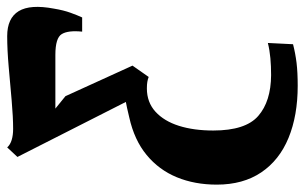

<svg xmlns="http://www.w3.org/2000/svg" viewBox="-211 -428 848 534"><g transform="rotate(-90 213.0 -161.0)"><path d="M241.5 243Q158.5 243 96.5 217.5Q34.5 192 0.5 141.5Q-33.5 91 -33.5 18Q-33.5 -43.5 -13 -93.2Q7.5 -143 49 -177.2Q90.5 -211.5 153.5 -225.5Q169.5 -229.5 179.2 -231.5Q189 -233.5 196.5 -235L43.5 -536.5L70 -565Q77.5 -556.5 90.8 -552.5Q104 -548.5 121.5 -548.5Q154 -548.5 200 -552.5Q246 -556.5 293.8 -560.8Q341.5 -565 379.5 -565Q429.5 -565 449 -533Q468.5 -501 456 -435Q451.5 -408 444.5 -388.8Q437.5 -369.5 431.5 -356.5H392Q396 -395.5 385.2 -413.2Q374.5 -431 327.5 -431Q302.5 -431 277.5 -431Q252.5 -431 227.8 -431Q203 -431 178 -431L212.5 -403L297.5 -216.5L266 -171.5Q259.5 -174 252.5 -175.2Q245.5 -176.5 234 -176.5Q195.5 -176.5 169.2 -152.5Q143 -128.5 130 -87.2Q117 -46 117 8Q117 98 157.5 133.2Q198 168.5 271 169Q296 169 318.2 167Q340.5 165 360.5 160L357 230Q332 236.5 305.2 239.8Q278.5 243 241.5 243Z"/></g></svg>

Font: Merriweather 24pt Black
Style: Italic
Weight: 900
Italic angle: -7.8°
Designer: Eben Sorkin
Foundry: Eben Sorkin
Version: Version 2.101